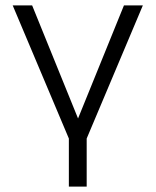

<svg xmlns="http://www.w3.org/2000/svg" viewBox="-20 -511 576 711"><path d="M235 180V2L27 -491H99L274 -60H264L439 -491H509L301 2V180Z"/></svg>

Font: Nunito Sans 9pt Light
Style: Regular
Weight: 300
Version: Version 3.101;gftools[0.9.27]